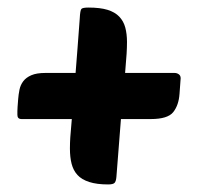

<svg xmlns="http://www.w3.org/2000/svg" viewBox="-20 -591 521 508"><path d="M266 -103Q236 -103 216 -109.5Q196 -116 185 -128Q174 -140 169.5 -157.5Q165 -175 165 -198Q165 -213 166 -228Q167 -243 170 -276H37Q26 -276 26 -287Q26 -289 26 -291Q26 -293 26 -297Q26 -301 26.5 -308Q27 -315 28 -328Q29 -341 31.5 -353.5Q34 -366 41.5 -376Q49 -386 63 -392Q77 -398 100 -398H180Q182 -427 185 -462Q188 -497 191 -542Q192 -564 195.5 -567.5Q199 -571 214 -571Q245 -571 264.5 -565Q284 -559 295.5 -547Q307 -535 311.5 -518Q316 -501 316 -480Q316 -466 315 -449Q314 -432 311 -398H442Q448 -398 453 -394.5Q458 -391 458 -384L455 -343Q453 -313 438.5 -294.5Q424 -276 379 -276H300L288 -123Q287 -111 283 -107Q279 -103 266 -103Z"/></svg>

Font: Poetsen One
Style: Regular
Weight: 400
Designer: Pablo Impallari, Rodrigo Fuenzalida
Foundry: Pablo Impallari, Rodrigo Fuenzalida
Version: Version 1.001; ttfautohint (v0.93) -l 8 -r 50 -G 200 -x 14 -